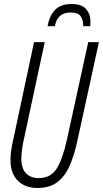

<svg xmlns="http://www.w3.org/2000/svg" viewBox="-20 -923 511 953"><path d="M165 10Q105 10 68.5 -26Q32 -62 32 -129Q32 -168 43 -217L149 -714H202L95 -215Q86 -170 86 -135Q86 -87 109 -63Q132 -39 171 -39Q232 -39 261.5 -86.5Q291 -134 312 -229L418 -714H471L364 -224Q349 -153 325.5 -100Q302 -47 264 -18.5Q226 10 165 10ZM216 -793Q225 -844 253 -873.5Q281 -903 334 -903Q387 -903 408 -877.5Q429 -852 429 -818Q429 -811 428.5 -804.5Q428 -798 428 -793H393Q393 -825 380 -843Q367 -861 332 -861Q298 -861 278.5 -844.5Q259 -828 252 -793Z"/></svg>

Font: Noto Sans ExtraCondensed Light
Style: Italic
Weight: 300
Width: 2
Italic angle: -12°
Designer: Monotype Design Team
Foundry: Monotype Imaging Inc.
Version: Version 2.013; ttfautohint (v1.8.4.7-5d5b)